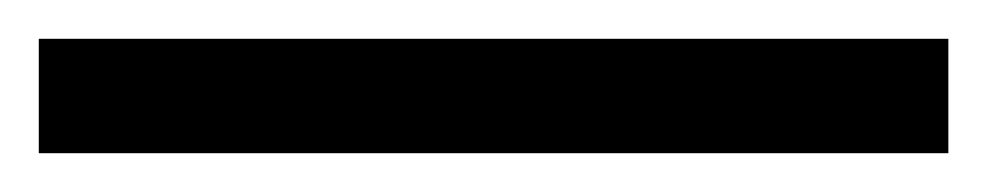

<svg xmlns="http://www.w3.org/2000/svg" viewBox="-25 63 509 99"><path d="M-5 142V83H464V142Z"/></svg>

Font: Noto Serif Armenian Medium
Style: Regular
Weight: 500
Version: Version 2.007